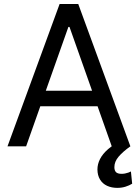

<svg xmlns="http://www.w3.org/2000/svg" viewBox="-20 -727 685 954"><path d="M17.3 0 276.2 -707.2H368.8L627.8 0H535.2L325.3 -593.2H319.8L109.8 0ZM504.1 -276.2V-198.9H141.6V-276.2ZM464.1 115.3Q464.1 88.7 476.9 63.4Q489.6 38 516.9 14.2Q544.2 -9.7 587.7 -29.7L627.8 0Q590.5 26.6 569.4 51.3Q548.3 76 548.3 103.6Q548.3 120.2 556.5 128.5Q564.6 136.7 584.3 136.7Q600.8 136.7 618.1 130.5Q622.9 128.8 630.5 125L636.7 185.8Q622.9 194.4 604.1 200.4Q585.3 206.5 562.8 206.5Q534.2 206.5 511.9 196.1Q489.6 185.8 477 165.1Q464.4 144.3 464.1 115.3Z"/></svg>

Font: Pretendard Variable
Style: Regular
Weight: 400
Designer: Base glyphs from Inter by Rasmus Andersson; Hangul glyphs from Noto Sans CJK(Source Han Sans) by Jang Soo-young and Kang
Foundry: Kil Hyung-jin
Version: Version 1.100;FEAKit 1.0